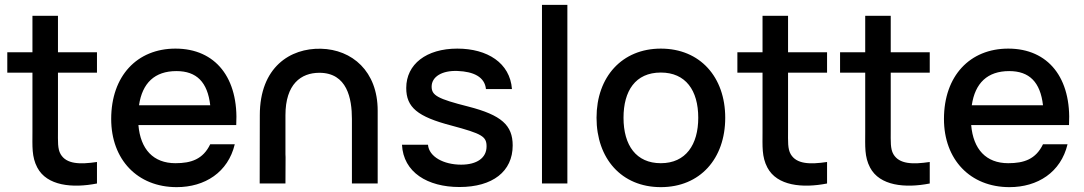

<svg xmlns="http://www.w3.org/2000/svg" viewBox="-20 -755 4460 790"><path d="M379 0V-88.5C308.5 -78 253.5 -79.5 229.5 -120.5C216.5 -142.5 218.5 -174 218.5 -217.5V-456H379V-540H218.5V-690H113.5V-540H10V-456H113.5V-212.5C113.5 -153.5 110 -110 133.5 -65.5C173 9.5 277.5 20 379 0Z M707 15C823 15 918.5 -46 946 -161.5H845C815.5 -100 767 -83.5 702 -83.5C611 -83.5 558 -140.5 549.5 -240.5H952C963 -434 867 -555 702 -555C544 -555 437.5 -442.5 437.5 -265.5C437.5 -98.5 545.5 15 707 15ZM552 -322C565.5 -413.5 616.5 -462.5 706 -462.5C789 -462.5 834 -417 845 -322Z M1428 -265.5V0H1534V-300C1534 -462 1428.5 -551.5 1300.5 -554.5C1174.5 -557.5 1049 -479 1049 -281L1048.5 0H1154.5L1155 -108.5L1154.5 -120.5V-281C1154.5 -409 1218.5 -455.5 1294 -455.5C1408.5 -455.5 1428 -349.5 1428 -265.5Z M1870.5 14.5C2007 14.5 2089.5 -49.5 2089.5 -156.5C2089.5 -240 2043 -281.5 1907 -316.5C1780.5 -348.5 1756 -362.5 1756 -398.5C1756 -439.5 1799 -465.5 1862.5 -463C1928.5 -460.5 1974.5 -438.5 1979.5 -388.5H2086.5C2078.5 -496 1985.5 -555 1861.5 -555C1734.5 -555 1651.5 -491 1651.5 -393C1651.5 -313.5 1697.5 -275 1837 -238.5C1964 -204.5 1982 -193.5 1982 -152.5C1982 -105.5 1942.5 -77.5 1877.5 -77.5C1805.5 -77.5 1745 -110 1741 -159.5H1634C1639.5 -46 1739 14.5 1870.5 14.5Z M2210 0H2314.5V-735H2210Z M2699 15C2860 15 2964 -101.5 2964 -270.5C2964 -437.5 2861 -555 2699 -555C2540 -555 2434.5 -439.5 2434.5 -270.5C2434.5 -103 2537 15 2699 15ZM2545.5 -270.5C2545.5 -380.5 2594 -456.5 2699 -456.5C2801 -456.5 2853 -383.5 2853 -270.5C2853 -160 2802 -83.5 2699 -83.5C2598 -83.5 2545.5 -156.5 2545.5 -270.5Z M3383 0V-88.5C3312.5 -78 3257.5 -79.5 3233.5 -120.5C3220.5 -142.5 3222.5 -174 3222.5 -217.5V-456H3383V-540H3222.5V-690H3117.5V-540H3014V-456H3117.5V-212.5C3117.5 -153.5 3114 -110 3137.5 -65.5C3177 9.5 3281.5 20 3383 0Z M3805.5 0V-88.5C3735 -78 3680 -79.5 3656 -120.5C3643 -142.5 3645 -174 3645 -217.5V-456H3805.5V-540H3645V-690H3540V-540H3436.5V-456H3540V-212.5C3540 -153.5 3536.5 -110 3560 -65.5C3599.5 9.5 3704 20 3805.5 0Z M4133.5 15C4249.5 15 4345 -46 4372.5 -161.5H4271.5C4242 -100 4193.5 -83.5 4128.5 -83.5C4037.5 -83.5 3984.5 -140.5 3976 -240.5H4378.5C4389.5 -434 4293.5 -555 4128.5 -555C3970.5 -555 3864 -442.5 3864 -265.5C3864 -98.5 3972 15 4133.5 15ZM3978.5 -322C3992 -413.5 4043 -462.5 4132.5 -462.5C4215.5 -462.5 4260.5 -417 4271.5 -322Z"/></svg>

Font: Eudonet SemiBold
Style: Regular
Weight: 600
Designer: Mikhail Sharanda
Foundry: Mikhail Sharanda
Version: Version 4.503;Glyphs 3.1.2 (3151)